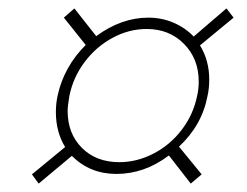

<svg xmlns="http://www.w3.org/2000/svg" viewBox="-20 -526 588 457"><path d="M56 -111 135 -176Q113 -212 113 -259Q113 -279 117 -298Q132 -367 184 -419L132 -484L157 -506L209 -440Q269 -484 333 -484Q365 -484 393 -472Q421 -460 441 -439L519 -506L536 -484L456 -418Q478 -382 478 -337Q478 -315 474 -298Q461 -228 406 -177L460 -111L434 -89L382 -156Q324 -112 257 -112Q194 -112 151 -155L72 -89ZM449 -297Q453 -313 453 -332Q453 -386 418 -421.5Q383 -457 329 -457Q287 -457 248 -436Q209 -415 181.5 -378.5Q154 -342 145 -297Q141 -273 141 -262Q141 -208 175 -174Q209 -140 264 -140Q306 -140 345.5 -160.5Q385 -181 412.5 -217Q440 -253 449 -297Z"/></svg>

Font: Trirong Thin
Style: Italic
Weight: 250
Italic angle: -12°
Designer: Katatrad Team
Foundry: CadsonDemak
Version: Version 1.001